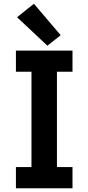

<svg xmlns="http://www.w3.org/2000/svg" viewBox="-20 -1005 472 1025"><path d="M65 0H367V-113H284V-622H367V-735H65V-622H148V-113H65ZM233 -761 304 -817 161 -985 71 -913Z"/></svg>

Font: Iosevka Sparkle Extrabold
Style: Regular
Weight: 800
Designer: Belleve Invis
Foundry: Belleve Invis
Version: Version 4.5.0; ttfautohint (v1.8.3)